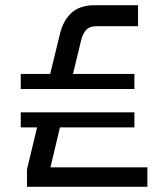

<svg xmlns="http://www.w3.org/2000/svg" viewBox="-20 -720 640 740"><path d="M84 0V-67L131 -263H219L166 -39L139 -75H548V0ZM60 -229V-287H498V-229ZM60 -377V-435H498V-377ZM167 -409 211 -589Q223 -640 255 -670Q287 -700 346 -700H512V-619H352Q325 -619 312 -604.5Q299 -590 293 -566L255 -409Z"/></svg>

Font: SUSE
Style: Regular
Weight: 400
Designer: Rene Bieder
Foundry: SUSE
Version: Version 1.000